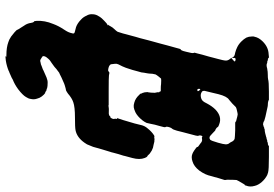

<svg xmlns="http://www.w3.org/2000/svg" viewBox="-168 -530 985 689"><g transform="rotate(90 324.5 -185.5)"><path d="M174 -657Q180 -658 184 -658Q188 -658 188 -657Q189 -654 196 -654Q198 -654 198 -653Q199 -652 204 -652Q206 -652 206.5 -651.5Q207 -651 210 -650Q217 -649 223 -651Q225 -652 231 -652.5Q237 -653 237.5 -653.5Q238 -654 248.5 -654Q259 -654 264 -655Q273 -658 309 -658H338L342 -656Q348 -654 358 -654Q361 -654 362 -653.5Q363 -653 369 -652Q375 -651 378 -650Q403 -645 411 -642Q413 -641 414 -641Q415 -641 415 -640.5Q415 -640 416 -639.5Q417 -639 420 -638Q423 -637 425.5 -637Q428 -637 430 -638Q432 -639 433.5 -639Q435 -639 436 -640Q437 -641 439 -641Q441 -641 445 -643Q446 -643 448 -643Q450 -643 452.5 -643.5Q455 -644 459.5 -645Q464 -646 467 -647Q470 -648 471 -648Q472 -648 472 -648.5Q472 -649 473.5 -649Q475 -649 476.5 -649.5Q478 -650 479 -650Q480 -650 481.5 -651Q483 -652 486.5 -652Q490 -652 490.5 -653Q491 -654 493 -654Q499 -654 502 -656L504 -658H543Q589 -658 599 -655Q603 -654 608 -652Q622 -645 633 -632.5Q644 -620 647 -607Q652 -590 646 -576Q645 -573 645 -572Q645 -571 644 -572Q643 -572 640 -567Q637 -562 630 -550Q626 -543 626 -542Q625 -531 625 -508Q625 -505 625.5 -504.5Q626 -504 626 -501Q626 -498 625 -496Q622 -487 617 -470Q616 -465 615.5 -463.5Q615 -462 613 -455Q609 -438 605 -430Q600 -419 592 -408Q577 -389 560 -384Q552 -381 544 -381Q533 -381 520 -390Q515 -393 511 -396.5Q507 -400 507 -401Q509 -403 502 -407Q500 -408 495 -412Q487 -420 478 -418Q474 -417 473.5 -417.5Q473 -418 471 -419Q468 -420 467 -416Q466 -414 466 -410Q466 -406 467 -405.5Q468 -405 467.5 -401.5Q467 -398 466.5 -395.5Q466 -393 464 -386Q460 -371 454 -348Q451 -338 449 -328Q445 -314 442 -311Q439 -308 437 -302Q433 -290 436 -287Q438 -285 432 -265Q427 -249 424 -232Q422 -222 421 -219Q418 -212 411 -203Q397 -186 383 -179Q372 -174 365 -173Q357 -172 348 -175Q333 -179 321 -192Q316 -197 316 -197Q317 -197 315 -202Q313 -205 313 -206.5Q313 -208 312 -210Q311 -212 311 -216.5Q311 -221 310.5 -221.5Q310 -222 310.5 -222.5Q311 -223 311 -224Q311 -225 311.5 -225Q312 -225 311.5 -226Q311 -227 311 -227Q312 -227 312.5 -236Q313 -245 313 -249Q312 -253 312 -253Q312 -253 312 -254Q312 -255 311.5 -255.5Q311 -256 311 -257Q312 -265 310 -265Q309 -265 309 -266Q309 -267 308 -269L306 -270H297Q288 -270 282 -271Q266 -272 262 -271Q260 -269 254.5 -262Q249 -255 247 -251Q244 -240 244 -228Q244 -226 243 -221Q242 -216 241 -210Q241 -202 236 -187Q234 -179 231 -168.5Q228 -158 226 -153Q224 -148 223 -144Q219 -133 211 -118Q208 -112 209 -105Q210 -88 213 -88Q214 -88 214 -87Q215 -85 221.5 -83Q228 -81 233 -81Q236 -82 238 -84Q240 -86 242.5 -85.5Q245 -85 250.5 -84Q256 -83 307 -83Q323 -83 332.5 -83Q342 -83 348 -83Q354 -83 356 -83Q358 -83 358 -83V-82Q360 -82 365 -83Q370 -84 379.5 -83.5Q389 -83 391 -84Q396 -85 397 -88Q398 -89 399 -89Q401 -88 404 -92Q404 -94 405 -94.5Q406 -95 406 -97Q406 -99 407 -101Q407 -105 406 -105Q405 -105 406 -107Q407 -109 407 -110Q406 -114 405 -114H403L405 -117Q408 -124 423 -176Q426 -186 428 -196Q431 -212 441 -223Q453 -238 466 -246Q470 -248 470 -247Q471 -246 477 -247Q479 -248 479.5 -247.5Q480 -247 483.5 -247Q487 -247 487.5 -247Q488 -247 490 -246.5Q492 -246 498 -244.5Q504 -243 505 -243Q509 -243 517 -239Q519 -238 520.5 -237.5Q522 -237 525 -234.5Q528 -232 529.5 -231.5Q531 -231 535 -226.5Q539 -222 540 -222Q541 -222 542 -221Q543 -220 544.5 -217.5Q546 -215 547 -212Q554 -194 547 -168Q541 -145 540 -142Q540 -140 538.5 -135.5Q537 -131 533 -118Q529 -105 528 -99.5Q527 -94 524 -85.5Q521 -77 517 -62.5Q513 -48 512 -45.5Q511 -43 510 -38Q508 -28 502 -15Q499 -5 492 4Q473 31 447 36Q437 38 401 38Q364 38 347 44Q332 49 316 63Q313 65 310 67Q307 69 304.5 70Q302 71 302 70.5Q302 70 297 71.5Q292 73 286.5 74.5Q281 76 271.5 80.5Q262 85 259 86Q250 91 245 93Q241 94 238.5 96.5Q236 99 232 101.5Q228 104 224.5 107.5Q221 111 214.5 115.5Q208 120 205.5 122Q203 124 199.5 126Q196 128 191 133.5Q186 139 185 141Q180 149 182 154Q183 155 188.5 158.5Q194 162 195.5 162.5Q197 163 200 162.5Q203 162 206 161Q210 161 216 158Q220 156 224 155Q228 154 233 151Q250 143 258 140Q262 139 266 137.5Q270 136 276 136Q290 136 297 138L298 139L302 140L306 141Q309 144 312 145H313V144L314 145Q319 148 326 157Q332 165 334 174Q338 185 335 197Q334 205 328 214Q321 226 300 242Q282 255 266 261Q263 263 259 265Q249 270 241 273Q237 274 234 276Q217 283 198 286Q182 288 181 287L182 286Q184 286 184 285Q184 284 177 284Q150 284 131 277Q123 275 111 267Q102 260 96 255Q87 247 87 245Q87 245 85 241Q77 229 73 222Q69 215 68.5 215Q68 215 66 210Q63 203 62 195Q61 188 58 185L56 184L55 176Q53 147 66 116Q73 97 85 79Q87 76 91 69.5Q95 63 97.5 55.5Q100 48 100 46Q101 42 98 40Q97 39 88.5 37Q80 35 77 34Q63 29 50 16Q41 8 36 -4Q31 -12 31 -22Q31 -28 32 -33Q34 -42 41 -52Q44 -57 54.5 -67Q65 -77 66 -77Q71 -77 71 -79Q71 -79 69 -79H67L69 -81Q71 -83 74 -89Q78 -97 85 -104Q91 -110 94 -115Q96 -120 100 -134Q101 -139 103.5 -147.5Q106 -156 108 -164Q110 -172 112 -179Q114 -186 117 -196Q121 -213 125 -227Q127 -234 129.5 -243.5Q132 -253 136 -267Q140 -281 143 -293.5Q146 -306 147 -308Q148 -310 152 -326Q156 -342 157 -342Q158 -341 158.5 -341.5Q159 -342 160.5 -344.5Q162 -347 163 -350.5Q164 -354 166 -362Q172 -384 170 -388L169 -391L172 -402Q175 -414 176 -418Q177 -422 179 -428.5Q181 -435 183 -442.5Q185 -450 186.5 -456Q188 -462 191.5 -475Q195 -488 195.5 -491Q196 -494 197 -499Q199 -510 191 -519L188 -523L189 -524Q190 -525 195 -529Q201 -534 200.5 -535.5Q200 -537 196 -538Q192 -539 190 -538Q187 -536 188 -531L187 -524Q187 -525 185.5 -528.5Q184 -532 180 -534Q176 -536 169 -537Q158 -540 150 -544Q139 -549 129 -559Q120 -568 115 -577Q111 -586 111 -596Q110 -603 112 -607Q115 -622 129 -636Q149 -656 174 -657ZM396 -545Q390 -547 384 -545Q368 -542 364 -539Q363 -538 361.5 -536.5Q360 -535 358.5 -533.5Q357 -532 352 -527Q344 -520 338 -515Q326 -508 318 -477Q315 -464 313 -456Q307 -433 306 -427Q306 -422 307 -420Q308 -418 312 -416Q319 -412 329 -414Q339 -416 344 -423Q346 -425 351 -435Q361 -454 373 -466Q398 -490 425 -480Q435 -477 436 -474Q438 -470 444 -467Q447 -465 447 -466Q447 -467 457 -457Q468 -446 472 -445Q477 -444 481 -447Q485 -450 492 -475Q498 -496 498 -503Q498 -512 493 -517Q490 -521 488 -526Q484 -533 478 -535Q474 -536 448 -537Q437 -537 431.5 -537Q426 -537 422.5 -537Q419 -537 418 -537.5Q417 -538 417 -538Q417 -539 416 -540Q414 -541 404 -543Q401 -544 400.5 -544Q400 -544 396 -545ZM302 -411Q300 -413 299 -410V-407Q298 -403 302 -401Q304 -401 305.5 -401.5Q307 -402 307 -403Q307 -407 302 -411Z"/></g></svg>

Font: TT2020 Style B
Style: Italic
Weight: 400
Italic angle: -15°
Version: Version 0.2.000